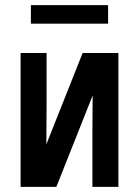

<svg xmlns="http://www.w3.org/2000/svg" viewBox="-20 -726 540 746"><path d="M60 0V-520H161V-312Q161 -275 160.5 -238Q160 -201 160 -165L301 -520H440V0H339V-208Q339 -245 339.5 -282Q340 -319 340 -355L199 0ZM100 -634V-706H400V-634Z"/></svg>

Font: Iosevka Term Semibold
Style: Regular
Weight: 600
Monospace: yes
Designer: Belleve Invis
Foundry: Belleve Invis
Version: Version 31.4.0